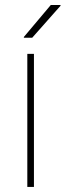

<svg xmlns="http://www.w3.org/2000/svg" viewBox="-20 -742 261 762"><path d="M114.7 0H88.4V-528.3H114.7ZM181.6 -722.2H219.7L220.7 -719.7L107.9 -592.3H75.2L74.2 -594.7Z"/></svg>

Font: Roboto-Thin
Style: Regular
Weight: 250
Designer: Google
Version: Version 1.100141; 2013; ttfautohint (v0.94.14-c901) -l 8 -r 